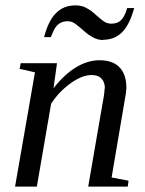

<svg xmlns="http://www.w3.org/2000/svg" viewBox="-20 -694 540 714"><path d="M369 -365H370Q370 -388 358 -401Q346 -415 321 -415Q285 -415 242 -384Q198 -352 170 -308L117 0H36L110 -425L53 -438L57 -459H192L179 -366Q220 -418 263 -444Q307 -470 350 -470Q400 -470 425 -443Q450 -417 450 -367Q450 -364 448 -346Q447 -341 395 -34L458 -22L455 0H308L357 -284Q369 -346 369 -365ZM362 -546 365 -545Q343 -545 324 -556Q306 -566 291 -580Q279 -591 262 -604Q248 -615 232 -615Q216 -615 205 -609Q194 -603 187 -593Q179 -582 169 -556H144Q160 -618 189 -646Q217 -674 261 -674Q285 -674 302 -664Q320 -654 335 -640Q347 -629 364 -616Q377 -606 394 -606Q416 -606 429 -618Q443 -630 453 -664H479Q462 -602 434 -574Q406 -546 362 -546Z"/></svg>

Font: Libra Serif Modern
Style: Italic
Weight: 400
Italic angle: -12°
Designer: Stefan Peev, Context Ltd
Foundry: Stefan Peev, Context Ltd
Version: Version 1.000